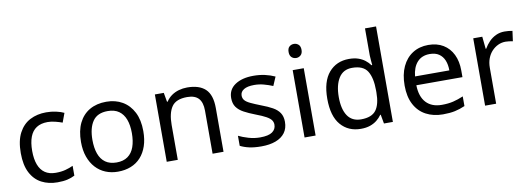

<svg xmlns="http://www.w3.org/2000/svg" viewBox="-59 -1127 4151 1505"><g transform="rotate(-10 2016.0 -375.0)"><path d="M300 10Q229 10 173.5 -19Q118 -48 86.5 -109Q55 -170 55 -265Q55 -364 88 -426Q121 -488 177.5 -517Q234 -546 306 -546Q347 -546 385 -537.5Q423 -529 447 -517L420 -444Q396 -453 364 -461Q332 -469 304 -469Q250 -469 215 -446Q180 -423 163 -378Q146 -333 146 -266Q146 -202 163 -157Q180 -112 214 -89Q248 -66 299 -66Q343 -66 376.5 -75Q410 -84 438 -97V-19Q411 -5 378.5 2.5Q346 10 300 10Z M1031 -269Q1031 -202 1013.5 -150.5Q996 -99 963.5 -63Q931 -27 884.5 -8.5Q838 10 781 10Q728 10 683 -8.5Q638 -27 605 -63Q572 -99 553.5 -150.5Q535 -202 535 -269Q535 -358 565 -419.5Q595 -481 651 -513.5Q707 -546 784 -546Q857 -546 912.5 -513.5Q968 -481 999.5 -419.5Q1031 -358 1031 -269ZM626 -269Q626 -206 642.5 -159.5Q659 -113 694 -88Q729 -63 783 -63Q837 -63 872 -88Q907 -113 923.5 -159.5Q940 -206 940 -269Q940 -333 923 -378Q906 -423 871.5 -447.5Q837 -472 782 -472Q700 -472 663 -418Q626 -364 626 -269Z M1428 -546Q1524 -546 1573 -499.5Q1622 -453 1622 -349V0H1535V-343Q1535 -408 1506 -440Q1477 -472 1415 -472Q1326 -472 1292 -422Q1258 -372 1258 -278V0H1170V-536H1241L1254 -463H1259Q1277 -491 1303.5 -509.5Q1330 -528 1362 -537Q1394 -546 1428 -546Z M2137 -148Q2137 -96 2111 -61Q2085 -26 2037 -8Q1989 10 1923 10Q1867 10 1826.5 1Q1786 -8 1755 -24V-104Q1787 -88 1832.5 -74.5Q1878 -61 1925 -61Q1992 -61 2022 -82.5Q2052 -104 2052 -140Q2052 -160 2041 -176Q2030 -192 2001.5 -208Q1973 -224 1920 -244Q1868 -264 1831 -284Q1794 -304 1774 -332Q1754 -360 1754 -404Q1754 -472 1809.5 -509Q1865 -546 1955 -546Q2004 -546 2046.5 -536.5Q2089 -527 2126 -510L2096 -440Q2062 -454 2025 -464Q1988 -474 1949 -474Q1895 -474 1866.5 -456.5Q1838 -439 1838 -409Q1838 -387 1851 -371.5Q1864 -356 1894.5 -341.5Q1925 -327 1976 -307Q2027 -288 2063 -268Q2099 -248 2118 -219.5Q2137 -191 2137 -148Z M2355 -536V0H2267V-536ZM2312 -737Q2332 -737 2347.5 -723.5Q2363 -710 2363 -681Q2363 -653 2347.5 -639Q2332 -625 2312 -625Q2290 -625 2275 -639Q2260 -653 2260 -681Q2260 -710 2275 -723.5Q2290 -737 2312 -737Z M2715 10Q2615 10 2555 -59.5Q2495 -129 2495 -267Q2495 -405 2555.5 -475.5Q2616 -546 2716 -546Q2758 -546 2789 -535.5Q2820 -525 2843 -507Q2866 -489 2882 -467H2888Q2887 -480 2884.5 -505.5Q2882 -531 2882 -546V-760H2970V0H2899L2886 -72H2882Q2866 -49 2843 -30.5Q2820 -12 2788.5 -1Q2757 10 2715 10ZM2729 -63Q2814 -63 2848.5 -109.5Q2883 -156 2883 -250V-266Q2883 -366 2850 -419.5Q2817 -473 2728 -473Q2657 -473 2621.5 -416.5Q2586 -360 2586 -265Q2586 -169 2621.5 -116Q2657 -63 2729 -63Z M3347 -546Q3416 -546 3465.5 -516Q3515 -486 3541.5 -431.5Q3568 -377 3568 -304V-251H3201Q3203 -160 3247.5 -112.5Q3292 -65 3372 -65Q3423 -65 3462.5 -74.5Q3502 -84 3544 -102V-25Q3503 -7 3463 1.5Q3423 10 3368 10Q3292 10 3233.5 -21Q3175 -52 3142.5 -113.5Q3110 -175 3110 -264Q3110 -352 3139.5 -415Q3169 -478 3222.5 -512Q3276 -546 3347 -546ZM3346 -474Q3283 -474 3246.5 -433.5Q3210 -393 3203 -321H3476Q3476 -367 3462 -401Q3448 -435 3419.5 -454.5Q3391 -474 3346 -474Z M3954 -546Q3969 -546 3986.5 -544.5Q4004 -543 4017 -540L4006 -459Q3993 -462 3977.5 -464Q3962 -466 3948 -466Q3917 -466 3889 -453Q3861 -440 3839 -416.5Q3817 -393 3804.5 -360Q3792 -327 3792 -286V0H3704V-536H3776L3786 -438H3790Q3807 -468 3831 -492.5Q3855 -517 3886 -531.5Q3917 -546 3954 -546Z"/></g></svg>

Font: Noto Sans Devanagari
Style: Regular
Weight: 400
Designer: Jelle Bosma - Monotype Design Team
Foundry: Monotype Imaging Inc.
Version: Version 2.003